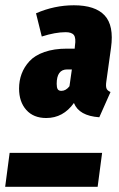

<svg xmlns="http://www.w3.org/2000/svg" viewBox="-31 -715 456 735"><path d="M146 -263.2Q97.2 -263.2 69.6 -294.2Q42 -325.2 42 -376Q42 -406.2 51.8 -432.4Q61.5 -458.5 81.8 -480.7Q102.1 -502.9 138.9 -515.9Q175.8 -528.8 225.1 -528.8H254.9L255.9 -540Q260.3 -569.3 252 -580.6Q243.7 -591.8 220.2 -591.8Q180.7 -591.8 128.9 -575.2L106.9 -664.1Q177.2 -694.8 252 -694.8Q333.5 -694.8 369.6 -656Q405.8 -617.2 394 -532.2L376 -402.8Q373.5 -385.7 376.5 -377Q379.4 -368.2 392.1 -362.8L349.1 -266.1Q271.5 -271.5 252 -320.8Q210.9 -263.2 146 -263.2ZM204.1 -367.2Q221.2 -367.2 234.9 -384.8L244.1 -449.2H226.1Q186 -449.2 186 -394Q186 -379.9 189.9 -373.5Q193.8 -367.2 204.1 -367.2ZM-11.2 0 5.9 -129.9H359.9L342.8 0Z"/></svg>

Font: Fira Sans Compressed ExtraBold
Style: Italic
Weight: 800
Width: 3
Italic angle: -8°
Designer: Carrois Corporate & Edenspiekermann AG
Foundry: Carrois Corporate GbR & Edenspiekermann AG
Version: Version 4.203;PS 004.203;hotconv 1.0.88;makeotf.lib2.5.64775